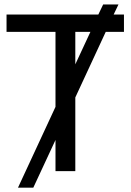

<svg xmlns="http://www.w3.org/2000/svg" viewBox="-20 -780 596 875"><path d="M323.2 -486.8 392.1 -634.8H323.2ZM520 -759.8 498 -713.9H544.9V-634.8H461.9L323.2 -335.9V0H232.9V-142.1L131.8 75.2H62L232.9 -293V-634.8H9.8V-713.9H428.2L450.2 -759.8Z"/></svg>

Font: NotoSans
Style: Regular
Weight: 400
Designer: Monotype Design team
Foundry: Monotype Imaging Inc.
Version: Version 1.04; ttfautohint (v1.4.1)